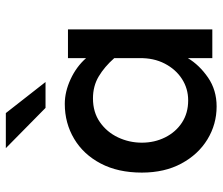

<svg xmlns="http://www.w3.org/2000/svg" viewBox="-72 -669 756 652"><g transform="rotate(-90 306.0 -343.0)"><path d="M270.5 14.6Q210 14.6 158.7 -16.6Q107.4 -47.9 76.7 -105Q45.9 -162.1 45.9 -239.3Q45.9 -320.3 76.7 -378.9Q107.4 -437.5 160.6 -469.2Q213.9 -501 279.3 -501Q320.3 -501 362.8 -481.4Q405.3 -461.9 434.6 -428.7V-490.2H532.2V0H434.6V-83Q411.1 -43.9 368.7 -14.6Q326.2 14.6 270.5 14.6ZM291 -82Q331.1 -82 363.8 -103Q396.5 -124 416 -161.6Q435.5 -199.2 434.6 -248V-333Q405.3 -366.2 372.6 -385.7Q339.8 -405.3 297.9 -405.3Q251 -405.3 217.3 -381.8Q183.6 -358.4 165.5 -320.3Q147.5 -282.2 147.5 -239.3Q147.5 -196.3 165.5 -160.2Q183.6 -124 215.8 -103Q248 -82 291 -82ZM265.6 -566.4 128.9 -701.2H248L353.5 -566.4Z"/></g></svg>

Font: Sen Medium
Style: Regular
Weight: 500
Designer: Kosal Sen, Philatype
Foundry: Philatype
Version: Version 2.000;gftools[0.9.31]